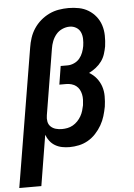

<svg xmlns="http://www.w3.org/2000/svg" viewBox="-65 -789 727 1040"><g transform="rotate(-5 298.5 -269.0)"><path d="M-3 205 122 -548Q126 -574 134.5 -600Q143 -626 158.5 -649.5Q174 -673 195.5 -691.5Q217 -710 242 -722Q267 -734 294 -738.5Q321 -743 347 -743Q376 -743 404 -737.5Q432 -732 455.5 -717.5Q479 -703 496 -681.5Q513 -660 521.5 -633.5Q530 -607 530.5 -577.5Q531 -548 527 -519Q523 -498 516.5 -477.5Q510 -457 497 -439Q484 -421 466 -407Q448 -393 428 -383Q451 -370 467.5 -349.5Q484 -329 492.5 -304Q501 -279 501 -250.5Q501 -222 497 -194Q497 -194 497 -194Q497 -194 497 -194Q492 -168 484.5 -143Q477 -118 463.5 -94.5Q450 -71 431 -50.5Q412 -30 388.5 -16.5Q365 -3 339 2.5Q313 8 288 8Q267 8 247 4Q227 0 210 -10Q193 -20 181 -35.5Q169 -51 162 -70L117 205ZM255 -93Q270 -93 285.5 -96Q301 -99 315 -107Q329 -115 340.5 -127Q352 -139 360 -153Q368 -167 372.5 -182Q377 -197 380 -212Q382 -227 382.5 -242Q383 -257 380 -271Q377 -285 370.5 -297Q364 -309 353 -317.5Q342 -326 328 -330Q314 -334 299 -334H262L278 -434H316Q333 -434 351 -442Q369 -450 381 -464.5Q393 -479 399.5 -496.5Q406 -514 409 -531Q412 -550 411.5 -570Q411 -590 403.5 -606.5Q396 -623 380 -632.5Q364 -642 345 -642Q345 -642 345 -642Q345 -642 345 -642Q324 -642 304 -633Q284 -624 270.5 -607.5Q257 -591 249.5 -571.5Q242 -552 239 -532L180 -174Q177 -157 180 -140.5Q183 -124 194.5 -113Q206 -102 222 -97.5Q238 -93 255 -93Z"/></g></svg>

Font: Iosevka Slab Extended
Style: Bold Italic
Weight: 700
Width: 7
Italic angle: -9°
Monospace: yes
Designer: Belleve Invis
Foundry: Belleve Invis
Version: Version 11.1.0; ttfautohint (v1.8.3)